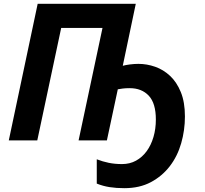

<svg xmlns="http://www.w3.org/2000/svg" viewBox="-20 -734 1072 1004"><path d="M177 -714H690L622 -390Q636 -394 659 -397Q682 -400 704 -400Q748 -400 791 -385Q834 -370 869 -337.5Q904 -305 925.5 -252.5Q947 -200 947 -125Q947 -53 927.5 15Q908 83 868 135Q828 187 769 218.5Q710 250 630 250Q588 250 553 244.5Q518 239 486 226V99Q517 111 549 117.5Q581 124 618 124Q659 124 691.5 106Q724 88 747 56.5Q770 25 782.5 -17.5Q795 -60 795 -109Q795 -194 758 -233.5Q721 -273 658 -273Q637 -273 621.5 -271Q606 -269 596 -267L539 0H391L516 -588H300L175 0H26Z"/></svg>

Font: BC Sans
Style: Bold Italic
Weight: 700
Italic angle: -12°
Designer: Monotype Design Team
Province of B.C.
Foundry: Monotype Imaging Inc.
Version: Version 2.000;GOOG;noto-source:20170915:90ef993387c0